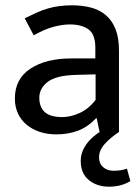

<svg xmlns="http://www.w3.org/2000/svg" viewBox="-20 -497 529 723"><path d="M428 0Q396 21 374.5 45Q353 69 353 95Q353 119 368.5 132.5Q384 146 408 146Q437 146 458 138L471 185Q436 206 391 206Q345 206 314.5 181Q284 156 284 109Q284 90 290.5 73.5Q297 57 307.5 43Q318 29 330.5 18.5Q343 8 355 0L344 -52H342Q311 -19 274 -5Q237 9 192 9Q158 9 129.5 -0.5Q101 -10 80 -27.5Q59 -45 47.5 -70Q36 -95 36 -126Q36 -200 94.5 -238.5Q153 -277 249 -277H339V-317Q339 -368 313 -386.5Q287 -405 243 -405Q217 -405 183.5 -396.5Q150 -388 107 -364L73 -428Q97 -440 118 -449.5Q139 -459 160 -465Q181 -471 203 -474Q225 -477 251 -477Q290 -477 322.5 -468.5Q355 -460 378.5 -440Q402 -420 415 -387.5Q428 -355 428 -306ZM340 -217 266 -215Q191 -213 159.5 -188.5Q128 -164 128 -129Q128 -108 135 -93.5Q142 -79 153.5 -71Q165 -63 180.5 -59.5Q196 -56 213 -56Q246 -56 280 -71.5Q314 -87 340 -121Z"/></svg>

Font: Mukta Mahee
Style: Regular
Weight: 400
Designer: Shuchita Grover, Noopur Datye, Girish Dalvi, Yashodeep Gholap
Foundry: Ek Type
Version: Version 2.538;PS 1.000;hotconv 16.6.51;makeotf.lib2.5.65220;